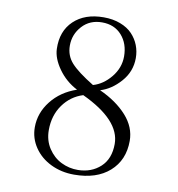

<svg xmlns="http://www.w3.org/2000/svg" viewBox="-86 -958 872 941"><g transform="rotate(10 350.0 -487.5)"><path d="M287.1 -507.8Q230 -537.1 193.1 -588.9Q156.2 -640.6 154.8 -688Q151.9 -775.9 206.5 -827.9Q261.2 -879.9 355 -879.9Q401.4 -879.9 438.2 -865.7Q475.1 -851.6 497.8 -827.6Q520.5 -803.7 532.2 -773.7Q543.9 -743.7 543.9 -710Q543.9 -643.1 498.8 -592Q453.6 -541 398.9 -524.9Q483.9 -486.3 534.4 -429.9Q585 -373.5 585 -305.2Q585 -209.5 520.5 -152.3Q456.1 -95.2 344.2 -95.2Q281.2 -95.2 228.8 -120.6Q176.3 -146 145.8 -191.2Q115.2 -236.3 115.2 -291Q115.2 -362.3 161.9 -421.6Q208.5 -481 287.1 -507.8ZM185.1 -289.1Q185.1 -237.8 210.9 -198.5Q236.8 -159.2 276.1 -139.9Q315.4 -120.6 359.9 -121.1Q426.3 -122.1 470.7 -162.8Q515.1 -203.6 515.1 -277.8Q515.1 -396.5 321.8 -486.8Q260.7 -467.8 222.9 -414.8Q185.1 -361.8 185.1 -289.1ZM214.8 -714.8Q214.8 -665 247.1 -629.2Q279.3 -593.3 359.9 -543.9Q409.7 -558.1 447.8 -604.7Q485.8 -651.4 485.8 -708Q485.8 -771.5 449.5 -812.7Q413.1 -854 351.1 -854Q290.5 -854 252.7 -812.5Q214.8 -771 214.8 -714.8Z"/></g></svg>

Font: Director Light
Style: Regular
Weight: 100
Designer: Ange Degheest & May Jolivet & Justine Herbel
Foundry: Velvetyne Type Foundry
Version: Version 1.000;FEAKit 1.0